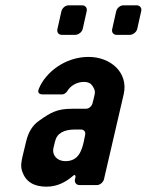

<svg xmlns="http://www.w3.org/2000/svg" viewBox="-20 -696 552 722"><path d="M264 -31 262 -22C259 -10 267 0 279 0H344C356 0 368 -10 371 -22L445 -341C464 -422 397 -482 313 -482C225 -482 151 -424 126 -362C120 -348 127 -341 141 -341H215C220 -341 229 -347 232 -352C243 -371 266 -388 296 -388C311 -388 321 -383 327 -374C340 -355 338 -348 333 -328L328 -308C325 -296 314 -287 303 -287H250C194 -287 169 -272 127 -242C102 -225 86 -198 78 -163L65 -109C61 -90 56 -71 64 -50C77 -13 107 6 155 6C198 6 231 -14 256 -36C260 -40 265 -37 264 -31ZM263 -209H284C296 -209 303 -200 300 -188L295 -163C287 -129 275 -90 226 -90C195 -90 175 -112 181 -140L187 -164C194 -195 220 -209 263 -209ZM418 -565H468C480 -565 493 -575 496 -587L511 -654C514 -666 506 -676 494 -676H444C432 -676 420 -666 417 -654L402 -587C399 -575 406 -565 418 -565ZM212 -565H263C275 -565 288 -575 291 -587L306 -654C309 -666 301 -676 289 -676H238C226 -676 214 -666 211 -654L196 -587C193 -575 200 -565 212 -565Z"/></svg>

Font: DIN Rundschrift
Style: MittelKursiv
Weight: 400
Version: Version 1.027